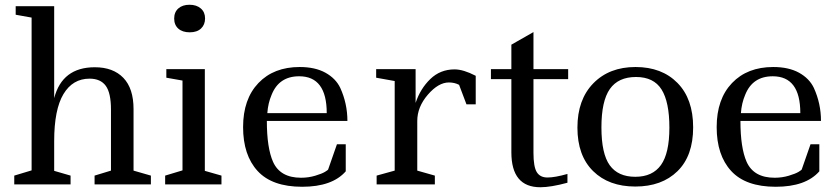

<svg xmlns="http://www.w3.org/2000/svg" viewBox="-20 -776 3536 808"><path d="M46 -750H208V-363Q242 -493 379 -493Q456 -493 499 -448.5Q542 -404 542 -317V-58L615 -37V0H378V-37L447 -58V-315Q447 -385 425 -415Q403 -445 357 -445Q286 -445 247 -380Q208 -315 208 -182V-57L277 -37V0H40V-37L113 -59V-702L46 -714Z M680 -485H842V-57L912 -37V0H675V-37L748 -59V-437L680 -449ZM713 -698Q713 -725 730.5 -740.5Q748 -756 777.5 -756Q807 -756 825 -740.5Q843 -725 843 -698.5Q843 -672 826 -656Q809 -640 778.5 -640Q748 -640 730.5 -655.5Q713 -671 713 -698Z M1435 -169V-55Q1378 10 1251.5 10Q1125 10 1064 -56.5Q1003 -123 1003 -241Q1003 -359 1067.5 -426.5Q1132 -494 1241 -494Q1306 -494 1349.5 -470Q1393 -446 1412 -406Q1442 -340 1442 -267H1103Q1103 -154 1129 -95Q1159 -28 1247 -28Q1278 -28 1306.5 -36.5Q1335 -45 1348 -53Q1361 -61 1361 -63L1398 -169ZM1239 -455Q1154 -455 1123 -377Q1108 -342 1105 -300H1355Q1355 -455 1239 -455Z M1563 -485H1729V-343Q1749 -403 1791 -443.5Q1833 -484 1893 -484Q1930 -484 1982 -457V-337H1943L1912 -419Q1893 -429 1869 -429Q1825 -429 1780.5 -377.5Q1736 -326 1736 -267V-58L1810 -37V0H1565V-37L1641 -58V-435L1563 -449Z M2225 -485H2371V-443H2225V-133Q2225 -74 2239 -51.5Q2253 -29 2284 -29Q2315 -29 2368 -44V-7Q2298 12 2254 12Q2132 12 2132 -135V-443H2046V-485H2132V-588L2225 -641Z M2797 -239Q2797 -347 2764 -399.5Q2731 -452 2656.5 -452Q2582 -452 2546.5 -401.5Q2511 -351 2511 -240Q2511 -129 2546 -80.5Q2581 -32 2653.5 -32Q2726 -32 2761.5 -81.5Q2797 -131 2797 -239ZM2410 -239Q2410 -357 2477 -425.5Q2544 -494 2654.5 -494Q2765 -494 2831 -427Q2897 -360 2897 -240Q2897 -120 2831 -55.5Q2765 9 2653.5 9Q2542 9 2476 -56Q2410 -121 2410 -239Z M3428 -169V-55Q3371 10 3244.5 10Q3118 10 3057 -56.5Q2996 -123 2996 -241Q2996 -359 3060.5 -426.5Q3125 -494 3234 -494Q3299 -494 3342.5 -470Q3386 -446 3405 -406Q3435 -340 3435 -267H3096Q3096 -154 3122 -95Q3152 -28 3240 -28Q3271 -28 3299.5 -36.5Q3328 -45 3341 -53Q3354 -61 3354 -63L3391 -169ZM3232 -455Q3147 -455 3116 -377Q3101 -342 3098 -300H3348Q3348 -455 3232 -455Z"/></svg>

Font: Ledger
Style: Regular
Weight: 400
Designer: Denis Masharov
Foundry: Denis Masharov
Version: 1.001